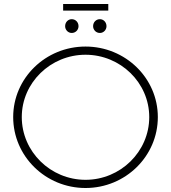

<svg xmlns="http://www.w3.org/2000/svg" viewBox="-20 -937 856 961"><path d="M296 -917V-884H522V-917ZM339 -841C321 -841 306 -826 306 -806C306 -787 321 -772 339 -772C358 -772 373 -787 373 -806C373 -826 358 -841 339 -841ZM480 -841C461 -841 446 -826 446 -806C446 -787 461 -772 480 -772C498 -772 513 -787 513 -806C513 -826 498 -841 480 -841ZM408 -704C208 -704 46 -546 46 -351C46 -155 208 4 408 4C608 4 770 -155 770 -351C770 -546 608 -704 408 -704ZM408 -663C583 -663 727 -523 727 -351C727 -178 583 -37 408 -37C233 -37 89 -178 89 -351C89 -523 233 -663 408 -663Z"/></svg>

Font: Montserrat arm ExtraLight
Style: Regular
Weight: 275
Designer: Julieta Ulanovsky
Foundry: Julieta Ulanovsky
Version: Version 6.000;PS 006.000;hotconv 1.0.88;makeotf.lib2.5.64775